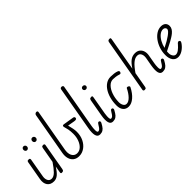

<svg xmlns="http://www.w3.org/2000/svg" viewBox="96 -1918 2919 2919"><g transform="rotate(-45 1555.0 -459.0)"><path d="M187.5 9Q114 9 79.5 -39.5Q45 -88 59.5 -169.5L114 -476Q115 -482 119.5 -491.2Q124 -500.5 147.5 -500.5Q166.5 -500.5 170.8 -491Q175 -481.5 173.5 -473L120 -167.5Q111 -116 130 -80.2Q149 -44.5 192.5 -44.5Q234 -44.5 278 -88Q322 -131.5 379.5 -217.5L424.5 -472Q425.5 -477.5 430.8 -489Q436 -500.5 459 -500.5Q478.5 -500.5 482.2 -491.5Q486 -482.5 484.5 -474L407 -33.5Q405 -21.5 400.2 -14Q395.5 -6.5 387 -3.2Q378.5 0 365 0Q351 0 347.2 -7Q343.5 -14 346.5 -31L364 -132.5Q315.5 -55 275 -23Q234.5 9 187.5 9ZM421 -616Q405 -616 394.5 -628Q384 -640 384 -657.5Q384 -673.5 394 -685.8Q404 -698 421 -698Q437.5 -698 449 -687Q460.5 -676 460.5 -657.5Q460.5 -640.5 449.2 -628.2Q438 -616 421 -616ZM231.5 -616.5Q216 -616.5 205.8 -628.5Q195.5 -640.5 195.5 -657.5Q195.5 -673.5 205.5 -685.5Q215.5 -697.5 231.5 -697.5Q248 -697.5 259.5 -686.5Q271 -675.5 271 -657.5Q271 -640.5 260 -628.5Q249 -616.5 231.5 -616.5Z M728.5 9Q673 9 636.2 -19Q599.5 -47 585 -95.8Q570.5 -144.5 581 -206.5L703 -895.5Q705.5 -911.5 717.2 -920Q729 -928.5 741 -928.5Q754 -928.5 760.2 -922.2Q766.5 -916 763.5 -898L642.5 -209.5Q634.5 -165.5 643.5 -127.8Q652.5 -90 677.2 -67Q702 -44 740.5 -44Q787 -44 824.2 -78Q861.5 -112 883.2 -169Q905 -226 905 -294.5Q905 -352.5 896.5 -394.5Q888 -436.5 879 -464Q876.5 -471.5 876.2 -481Q876 -490.5 882.5 -496.5Q889 -502.5 907.5 -499.5L1073.5 -472.5Q1090 -470 1095.8 -462.2Q1101.5 -454.5 1101.5 -445.5Q1101.5 -427 1087 -421.8Q1072.5 -416.5 1049 -420.5L937 -440Q949 -391.5 956.8 -352.5Q964.5 -313.5 964.5 -280Q964.5 -197 932.5 -131.8Q900.5 -66.5 847 -28.8Q793.5 9 728.5 9Z M1186.5 0Q1161.5 0 1146 -13.5Q1130.5 -27 1123.8 -52.5Q1117 -78 1118 -114.8Q1119 -151.5 1127.5 -198.5L1251.5 -904Q1254 -918 1262.8 -923.2Q1271.5 -928.5 1282 -928.5Q1295 -928.5 1304.8 -921Q1314.5 -913.5 1312 -899.5L1185 -182Q1182 -165.5 1179.8 -143.5Q1177.5 -121.5 1177.8 -100.8Q1178 -80 1182.5 -66.2Q1187 -52.5 1197.5 -52.5Q1215 -52.5 1229.8 -65Q1244.5 -77.5 1261.5 -106.5L1270 -120.5Q1280 -138.5 1288 -146Q1296 -153.5 1306 -153.5Q1316 -153.5 1322.5 -147Q1329 -140.5 1329 -127.5Q1329 -120 1319.5 -104Q1310 -88 1298.5 -68Q1277 -33 1250.5 -16.5Q1224 0 1186.5 0Z M1405 -194 1453 -467Q1455 -479 1459.8 -486.5Q1464.5 -494 1473.2 -497.2Q1482 -500.5 1495 -500.5Q1509.5 -500.5 1513 -493.8Q1516.5 -487 1513.5 -470L1462 -176Q1458.5 -153 1456.2 -124Q1454 -95 1457.8 -73.8Q1461.5 -52.5 1475 -52.5Q1492.5 -52.5 1507.2 -65Q1522 -77.5 1539 -106.5L1547.5 -120.5Q1557.5 -138.5 1565.5 -146Q1573.5 -153.5 1583.5 -153.5Q1593.5 -153.5 1600 -147Q1606.5 -140.5 1606.5 -127.5Q1606.5 -120 1597 -104Q1587.5 -88 1576 -68Q1554.5 -33 1528 -16.5Q1501.5 0 1464 0Q1439.5 0 1424.2 -13Q1409 -26 1402.2 -51Q1395.5 -76 1396.2 -112Q1397 -148 1405 -194ZM1481.5 -673.5Q1481.5 -688 1491.5 -698Q1501.5 -708 1519 -708Q1534.5 -708 1545.8 -698.8Q1557 -689.5 1557 -673.5Q1557 -658.5 1546 -647.8Q1535 -637 1519 -637Q1503 -637 1492.2 -647.8Q1481.5 -658.5 1481.5 -673.5Z M1795 9Q1737.5 9 1705.2 -30Q1673 -69 1673 -134Q1673 -214 1691.2 -282.5Q1709.5 -351 1742.5 -402Q1775.5 -453 1820 -481.2Q1864.5 -509.5 1917 -509.5Q1952.5 -509.5 1989.5 -505Q2026.5 -500.5 2051 -490.5Q2062 -487 2067.8 -480.8Q2073.5 -474.5 2074.2 -466.8Q2075 -459 2070.5 -450Q2065 -436.5 2054.2 -435Q2043.5 -433.5 2026 -440.5Q2004 -448 1973 -452.2Q1942 -456.5 1917 -456.5Q1866 -456.5 1825 -414.5Q1784 -372.5 1759.5 -302.8Q1735 -233 1733 -149Q1732 -107.5 1750 -75.8Q1768 -44 1801.5 -44Q1843.5 -44 1888.5 -90Q1933.5 -136 1969.5 -210Q1974 -218.5 1983.8 -219.2Q1993.5 -220 2006.5 -213Q2016.5 -208 2020.5 -199.2Q2024.5 -190.5 2020.5 -183.5Q1975.5 -94 1915.5 -42.5Q1855.5 9 1795 9Z M2146 0Q2133.5 0 2127.8 -4.2Q2122 -8.5 2120.5 -14.2Q2119 -20 2120 -25L2273.5 -895.5Q2276.5 -914 2285.8 -921.2Q2295 -928.5 2315 -928.5Q2330 -928.5 2333.2 -921.8Q2336.5 -915 2334 -898L2239.5 -361Q2288 -435 2332 -467.8Q2376 -500.5 2432 -500.5Q2482 -500.5 2513 -476Q2544 -451.5 2555.8 -412.2Q2567.5 -373 2559.5 -327.5L2534 -182Q2531 -165.5 2528.8 -143.5Q2526.5 -121.5 2526.8 -100.8Q2527 -80 2531.5 -66.2Q2536 -52.5 2546.5 -52.5Q2564 -52.5 2578.8 -65Q2593.5 -77.5 2610.5 -106.5L2619 -120.5Q2629 -138.5 2637 -146Q2645 -153.5 2655 -153.5Q2665 -153.5 2671.5 -147Q2678 -140.5 2678 -127.5Q2678 -120 2668.5 -104Q2659 -88 2647.5 -68Q2626 -33 2599.5 -16.5Q2573 0 2535.5 0Q2510.5 0 2495.2 -13.5Q2480 -27 2473.8 -52.5Q2467.5 -78 2469 -114.8Q2470.5 -151.5 2478.5 -198.5L2502 -330Q2506.5 -356 2502.2 -383.5Q2498 -411 2480.5 -430.2Q2463 -449.5 2427.5 -449.5Q2382.5 -449.5 2334.2 -409Q2286 -368.5 2225 -279.5L2180.5 -27Q2179.5 -22 2174.5 -11Q2169.5 0 2146 0Z M2860 9Q2804 9 2772 -34.5Q2740 -78 2740 -151Q2740 -221 2761.2 -285.5Q2782.5 -350 2819 -400.5Q2855.5 -451 2902.2 -480.2Q2949 -509.5 3000.5 -509.5Q3047.5 -509.5 3074.2 -485.5Q3101 -461.5 3101 -418.5Q3101 -387 3084 -360.8Q3067 -334.5 3041 -313.2Q3015 -292 2987.2 -275.5Q2959.5 -259 2937.5 -246.5Q2908 -230 2866.8 -209.8Q2825.5 -189.5 2797.5 -175Q2796.5 -166 2796 -156.8Q2795.5 -147.5 2795.5 -138Q2795.5 -100 2814.5 -72Q2833.5 -44 2861.5 -44Q2891 -44 2923.8 -68.5Q2956.5 -93 2987 -128.5Q3006.5 -154 3019.8 -158Q3033 -162 3042.5 -154.5Q3049.5 -150 3052.2 -143.2Q3055 -136.5 3050.8 -124.8Q3046.5 -113 3031.5 -93.5Q2998 -49 2951.8 -20Q2905.5 9 2860 9ZM2809 -239Q2830.5 -250.5 2856 -263.5Q2881.5 -276.5 2904 -289Q2939.5 -310 2971 -332.2Q3002.5 -354.5 3022 -375.5Q3041.5 -396.5 3041.5 -414Q3041.5 -428 3028.5 -442.2Q3015.5 -456.5 2992 -456.5Q2951.5 -456.5 2914.8 -426.5Q2878 -396.5 2850.2 -347Q2822.5 -297.5 2809 -239Z"/></g></svg>

Font: Edu VIC WA NT Hand Pre
Style: Regular
Weight: 400
Designer: Tina and Corey Anderson, Eben Sorkin, Mirko Velimirovic
Foundry: Google for Education
Version: Version 1.000